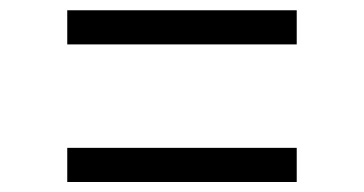

<svg xmlns="http://www.w3.org/2000/svg" viewBox="-20 -495 709 374"><path d="M558 -475V-408.5H111V-475ZM558 -207V-140.5H111V-207Z"/></svg>

Font: Merriweather 60pt SemiBold
Style: Regular
Weight: 600
Version: Version 2.100